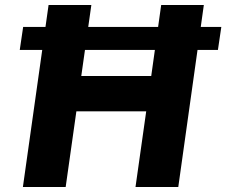

<svg xmlns="http://www.w3.org/2000/svg" viewBox="-20 -743 900 763"><path d="M58.5 -544.5 72 -636H859.5L846 -544.5ZM71 0 173 -723H343L303 -441H581L620.5 -723H790L688.5 0H518.5L561 -300.5H283.5L241 0Z"/></svg>

Font: Public Sans Thin ExtraBold
Style: Italic
Weight: 800
Italic angle: -8°
Version: Version 2.001